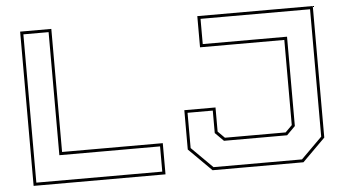

<svg xmlns="http://www.w3.org/2000/svg" viewBox="-49 -784 1562 868"><g transform="rotate(-5 731.5 -350.0)"><path d="M70 0V-700H211.5V-141.5H668.5V0ZM83.5 -13.5H655V-128H198V-686.5H83.5ZM882 0 778.5 -103V-281.5H920V-172L950.5 -141.5H1226L1256.5 -172V-558.5H874V-700H1398V-103L1294.5 0ZM887.5 -13.5H1289L1384.5 -108.5V-686.5H887.5V-572H1270V-166.5L1231.5 -128H945L906.5 -166.5V-268.5H792V-108.5Z"/></g></svg>

Font: Tourney Expanded Thin
Style: Regular
Weight: 100
Width: 7
Designer: Tyler Finck
Foundry: Etcetera Type Co
Version: Version 1.010; ttfautohint (v1.8.3)